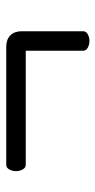

<svg xmlns="http://www.w3.org/2000/svg" viewBox="138 -552 313 630"><g transform="rotate(-90 295.0 -236.5)"><path d="M444 -121V-309H70Q60 -309 54.5 -319Q49 -329 49 -341Q49 -353 54.5 -363Q60 -373 70 -373H457Q481 -373 494.5 -359.5Q508 -346 508 -322V-121Q508 -111 498 -105.5Q488 -100 476 -100Q464 -100 454 -105.5Q444 -111 444 -121Z"/></g></svg>

Font: LXGW WenKai TC
Style: Regular
Weight: 400
Designer: LXGW / Fontworks Inc.
Foundry: LXGW / Fontworks Inc.
Version: Version 1.330